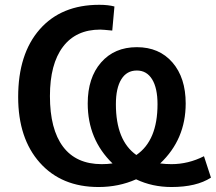

<svg xmlns="http://www.w3.org/2000/svg" viewBox="-20 -749 876 779"><path d="M379.9 9.8Q229.5 9.8 141.6 -88.9Q53.7 -187.5 53.7 -355.5Q53.7 -530.3 141.1 -629.9Q228.5 -729.5 382.8 -729.5Q418.9 -729.5 444.3 -722.7L435.5 -625Q396.5 -628.9 386.7 -628.9Q288.1 -628.9 235.4 -559.1Q182.6 -489.3 182.6 -359.4Q182.6 -224.6 235.8 -153.8Q289.1 -83 392.6 -83Q416 -83 436.5 -85.9Q335.9 -183.6 335.9 -329.1Q335.9 -433.6 390.1 -495.6Q444.3 -557.6 535.2 -557.6Q626 -557.6 679.7 -495.6Q733.4 -433.6 733.4 -329.1Q733.4 -183.6 629.9 -85.9Q652.3 -83 675.8 -83Q744.1 -83 807.6 -115.2L835.9 -28.3Q777.3 9.8 675.8 9.8Q597.7 9.8 532.2 -21.5Q461.9 9.8 379.9 9.8ZM450.2 -326.2Q450.2 -178.7 533.2 -120.1Q619.1 -178.7 619.1 -326.2Q619.1 -391.6 597.2 -427.2Q575.2 -462.9 535.2 -462.9Q494.1 -462.9 472.2 -427.2Q450.2 -391.6 450.2 -326.2Z"/></svg>

Font: Min Sans SemiBold
Style: Regular
Weight: 600
Designer: Jinseong-Kim, NotoSansCJK, Nunito
Foundry: Jinseong-Kim
Version: Version 1.400;Glyphs 3.1.2 (3151)